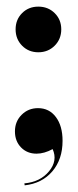

<svg xmlns="http://www.w3.org/2000/svg" viewBox="-20 -452 233 577"><path d="M46.4 -314.7Q26.9 -334.5 26.9 -363.8Q26.9 -393.1 46.4 -412.6Q65.9 -432.1 95.2 -432.1Q124.5 -432.1 144.3 -412.6Q164.1 -393.1 164.1 -363.8Q164.1 -334.5 144.3 -314.7Q124.5 -294.9 95.2 -294.9Q65.9 -294.9 46.4 -314.7ZM138.2 -3.9Q112.8 9.8 89.8 9.8Q61.5 9.8 43.2 -9Q24.9 -27.8 24.9 -57.1Q24.9 -86.9 44.9 -106.9Q64.9 -127 94.2 -127Q127.9 -127 147.9 -100.3Q168 -73.7 168 -28.8Q168 26.9 137.2 63Q106.4 99.1 54.2 105L53.2 99.1Q101.1 94.7 127.4 62.7Q153.8 30.8 138.2 -3.9Z"/></svg>

Font: Moniqa Black Display
Style: Regular
Weight: 900
Designer: Rajesh Rajput
Foundry: Rajesh Rajput
Version: Version 1.000